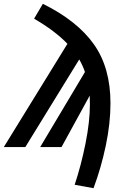

<svg xmlns="http://www.w3.org/2000/svg" viewBox="-60 -772 653 1008"><path d="M520 -230Q520 -125 495.5 -8Q471 109 431 216L332 198Q366 96 389 -19Q412 -134 412 -225Q412 -255 411 -270L263 0H151L386 -394Q374 -429 356 -460L73 0H-40L294 -542Q229 -610 119 -674L165 -752Q345 -663 432.5 -540Q520 -417 520 -230Z"/></svg>

Font: Fira Sans Condensed Medium
Style: Italic
Weight: 500
Width: 3
Italic angle: -8°
Designer: bBox Type GmbH & Carrois Corporate GbR & Edenspiekermann AG
Foundry: bBox Type GmbH & Carrois Corporate GbR & Edenspiekermann AG
Version: Version 4.301